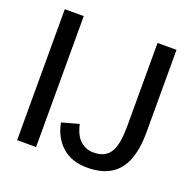

<svg xmlns="http://www.w3.org/2000/svg" viewBox="-127 -845 994 985"><g transform="rotate(20 369.5 -352.5)"><path d="M63 0V-714.8H166.5V0ZM447.3 9.8Q363.3 9.8 311 -36.4Q258.8 -82.5 243.2 -162.1L336.4 -188Q350.6 -125.5 381.6 -99.9Q412.6 -74.2 450.2 -74.2Q484.9 -74.2 507.8 -85.7Q530.8 -97.2 544.4 -120.8Q558.1 -144.5 563.7 -180.2Q569.3 -215.8 569.3 -264.2V-714.8H672.9V-265.6Q672.9 -173.3 648.7 -112.1Q624.5 -50.8 574.5 -20.5Q524.4 9.8 447.3 9.8Z"/></g></svg>

Font: Pontano Sans SemiBold
Style: Regular
Weight: 600
Designer: Vernon Adams
Foundry: Vernon Adams
Version: Version 2.001